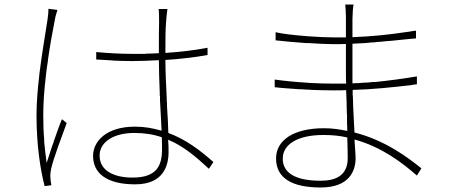

<svg xmlns="http://www.w3.org/2000/svg" viewBox="-20 -800 2040 852"><path d="M208 22C207 15 204 1 204 -8C202 -21 204 -37 207 -51C216 -94 255 -197 276 -254L255 -271C244 -246 232 -211 219 -174L216 -164L212 -154C203 -126 194 -99 187 -77C182 -112 179 -142 176 -172V-182C173 -217 172 -251 172 -291C172 -341 176 -399 183 -458L184 -468C186 -488 189 -507 192 -526L193 -536C202 -599 213 -660 223 -710C226 -728 231 -744 235 -756L195 -761C195 -749 194 -733 191 -714C183 -661 167 -569 155 -474L154 -463C147 -403 142 -343 142 -290C142 -155 159 -48 178 26L208 22ZM728 -125C728 -142 728 -161 726 -180C794 -152 850 -104 907 -51L927 -81C869 -132 806 -181 727 -210C726 -248 724 -289 721 -330V-341C721 -344 721 -348 720 -351V-362C717 -422 714 -482 714 -534C745 -536 775 -538 804 -542L814 -543C843 -546 872 -551 901 -556V-588C844 -577 782 -570 714 -565V-575C714 -619 714 -670 717 -702C718 -720 720 -739 723 -760H684C686 -744 686 -720 686 -701C685 -674 685 -637 685 -597V-564C667 -563 650 -562 632 -562L623 -561C613 -561 604 -561 594 -561H570C512 -561 463 -564 407 -569V-536C431 -535 454 -533 476 -532L485 -531C512 -530 538 -529 567 -529C608 -529 644 -531 685 -533C685 -490 687 -438 689 -386V-375C690 -373 690 -371 690 -370V-354C693 -306 695 -259 697 -220C659 -231 622 -238 579 -238C453 -238 393 -174 393 -108C393 -33 451 18 580 18C706 18 728 -66 728 -125ZM422 -110C422 -169 483 -210 576 -210C621 -210 660 -204 698 -191C699 -170 699 -152 699 -138C699 -64 675 -12 568 -12C484 -12 430 -43 423 -96L422 -109V-110ZM422 -105V-108V-101Z M1558 -98C1558 -116 1555 -144 1553 -181C1674 -148 1766 -77 1830 -21L1850 -53C1795 -97 1692 -177 1553 -212C1551 -258 1547 -312 1546 -369L1545 -380C1545 -387 1545 -394 1545 -401C1588 -402 1633 -405 1678 -409L1688 -410C1723 -413 1758 -417 1794 -421L1804 -422C1806 -423 1807 -423 1809 -423L1819 -425C1823 -425 1826 -425 1830 -426V-461C1765 -450 1703 -442 1644 -436H1634C1620 -434 1605 -433 1591 -433L1582 -432C1578 -432 1575 -432 1572 -431H1563C1557 -431 1551 -431 1544 -430V-606C1564 -607 1583 -608 1603 -609L1612 -610C1619 -611 1626 -611 1632 -612H1642C1644 -612 1645 -613 1647 -613L1657 -614C1665 -614 1673 -615 1681 -616L1691 -617C1710 -618 1728 -620 1746 -622L1756 -623L1766 -624L1776 -625C1786 -626 1796 -627 1806 -628L1821 -629C1823 -629 1824 -630 1826 -630V-664C1815 -663 1804 -661 1793 -659L1784 -658C1707 -646 1625 -638 1544 -635V-716C1545 -749 1546 -765 1549 -780H1512C1513 -772 1515 -743 1515 -727V-634C1503 -634 1493 -634 1482 -634H1463C1432 -634 1389 -636 1347 -639L1336 -640C1284 -644 1233 -650 1203 -657V-621C1234 -617 1285 -613 1336 -609H1347C1389 -606 1432 -604 1464 -604C1481 -604 1497 -604 1515 -605V-473C1515 -461 1515 -446 1516 -429C1501 -429 1488 -429 1476 -429H1457C1425 -429 1389 -430 1353 -432L1343 -433C1292 -436 1242 -441 1199 -447V-413C1231 -409 1269 -407 1307 -404H1317C1329 -403 1341 -402 1353 -402L1364 -401C1397 -400 1428 -399 1457 -399H1467C1483 -399 1499 -399 1516 -400C1518 -369 1518 -335 1519 -299L1520 -289C1520 -279 1520 -269 1520 -259V-249C1521 -239 1521 -229 1521 -219C1487 -226 1455 -231 1418 -231C1283 -231 1205 -178 1205 -97C1205 -10 1275 32 1403 32C1532 32 1558 -44 1558 -98ZM1235 -98C1235 -155 1294 -201 1415 -201C1453 -201 1486 -198 1521 -190C1522 -155 1523 -123 1523 -98C1523 -17 1464 2 1403 2C1283 2 1240 -37 1235 -87V-97V-98ZM1235 -96V-91V-94Z"/></svg>

Font: Glow Sans SC Normal ExtraLight
Style: Regular
Weight: 200
Designer: Ryoko NISHIZUKA (kana, bopomofo & ideographs); Paul D. Hunt (Latin, Greek & Cyrillic); Sandoll Communications, Soo-young
Version: Version 0.93